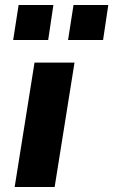

<svg xmlns="http://www.w3.org/2000/svg" viewBox="-20 -753 456 773"><path d="M39 0 119 -501H280L200 0ZM254 -592 276 -733H416L395 -592ZM33 -592 55 -733H195L174 -592Z"/></svg>

Font: Nunito Sans 8pt ExtraBold
Style: Italic
Weight: 800
Italic angle: -9°
Version: Version 3.101;gftools[0.9.27]